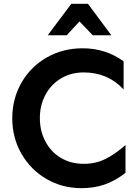

<svg xmlns="http://www.w3.org/2000/svg" viewBox="-20 -968 725 1002"><path d="M417 -113Q349 -113 297 -144.5Q245 -176 216.5 -230.5Q188 -285 188 -352Q188 -418 216.5 -472Q245 -526 297 -558Q349 -590 417 -590Q543 -590 625 -501V-648Q532 -716 411 -716Q307 -716 223 -667.5Q139 -619 91.5 -535.5Q44 -452 44 -351Q44 -249 92 -165.5Q140 -82 222.5 -34Q305 14 405 14Q473 14 528.5 -6Q584 -26 635 -66V-211Q580 -163 529.5 -138Q479 -113 417 -113ZM439 -948H352L229 -784H328L395 -856L464 -784H561Z"/></svg>

Font: Geom SemiBold
Style: Bold
Weight: 600
Version: Version 1.102